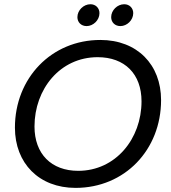

<svg xmlns="http://www.w3.org/2000/svg" viewBox="-20 -898 826 925"><path d="M344 7.2C580.8 7.2 756 -176.1 756 -415.9C756 -586.4 641.2 -705.5 463.4 -705.5C227.9 -705.5 51.9 -521.9 51.9 -283.1C51.9 -111.8 167.7 7.2 344 7.2ZM356.8 -75C227.2 -75 146.2 -156.6 146.2 -288.6C146.2 -468.3 269.1 -622.5 450.4 -622.5C580.7 -622.5 661.8 -541.9 661.8 -409.9C661.8 -229.7 537.3 -75 356.8 -75ZM397.3 -772.3C428.9 -772.3 459.2 -800.6 459.2 -834.5C459.2 -859 441.2 -877.6 415.8 -877.6C382.5 -877.6 352.9 -848.5 352.9 -815.4C352.9 -790.8 370.9 -772.3 397.3 -772.3ZM560 -772.3C591.6 -772.3 621.9 -800.6 621.9 -834.7C621.9 -859 603.9 -877.6 578.5 -877.6C545.2 -877.6 515.6 -848.5 515.6 -815.4C515.6 -790.8 533.6 -772.3 560 -772.3Z"/></svg>

Font: Poppins Devanagari Thin
Style: Italic
Weight: 100
Italic angle: -10°
Designer: Ninad Kale (Devanagari), Jonny Pinhorn (Latin)
Foundry: Indian Type Foundry
Version: 4.005